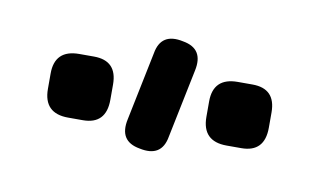

<svg xmlns="http://www.w3.org/2000/svg" viewBox="-36 -797 532 309"><g transform="rotate(10 230.5 -642.5)"><path d="M204 -552Q169 -558 177 -595L200 -707Q206 -742 243 -734Q278 -728 270 -691L247 -579Q241 -544 204 -552ZM82 -581Q42 -581 42 -621V-646Q42 -685 82 -685H106Q144 -685 144 -646V-621Q144 -581 106 -581ZM341 -581Q301 -581 301 -621V-646Q301 -685 341 -685H365Q403 -685 403 -646V-621Q403 -581 365 -581Z"/></g></svg>

Font: Jura
Style: Bold
Weight: 700
Designer: Daniel Johnson, Alexei Vanyashin
Foundry: Daniel Johnson
Version: Version 5.103